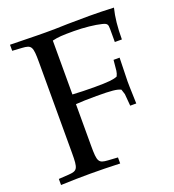

<svg xmlns="http://www.w3.org/2000/svg" viewBox="-128 -792 811 894"><g transform="rotate(-20 277.5 -344.5)"><path d="M216 -327C244 -329 274 -330 319 -330C393 -330 420 -327 438 -318L446 -293L451 -234H481C478 -327 478 -327 478 -345C478 -361 478 -361 481 -461H451L446 -409C445 -400 442 -391 438 -383C420 -375 392 -372 326 -372C284 -372 250 -373 216 -375V-642C246 -649 264 -650 323 -650C371 -650 427 -644 458 -636C482 -630 485 -625 485 -602V-537H520C520 -597 525 -645 536 -689C487 -691 457 -692 414 -692L307 -691C258 -689 223 -689 198 -689C169 -689 169 -689 22 -692V-662L70 -659C116 -656 121 -648 121 -569V-120C121 -41 116 -33 70 -30L22 -27V3C81 1 116 0 168 0C220 0 256 1 315 3V-27L267 -30C221 -33 216 -41 216 -120Z"/></g></svg>

Font: Asana Math
Style: Regular
Weight: 400
Version: Version 000.958